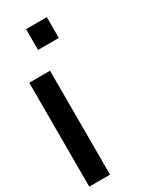

<svg xmlns="http://www.w3.org/2000/svg" viewBox="-221 -937 817 1000"><g transform="rotate(-30 187.5 -437.5)"><path d="M250 -875V-750H125V-875ZM125 -625V0H0V-625Z"/></g></svg>

Font: CraftyPE
Style: Regular
Weight: 400
Designer: Erek Butcher
Foundry: Haunted Coop
Version: Version 0.018;April 4, 2024;FontCreator 15.0.0.2962 64-bit